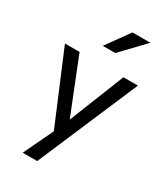

<svg xmlns="http://www.w3.org/2000/svg" viewBox="-231 -860 1008 1160"><g transform="rotate(30 273.0 -280.5)"><path d="M18 -499H120L273 -115L426 -499H527L228 200H127L225 -6ZM223 -601 338 -761H463L310 -601Z"/></g></svg>

Font: Syne Medium
Style: Regular
Weight: 500
Designer: Lucas Descroix
Foundry: Bonjour Monde
Version: Version 2.200; ttfautohint (v1.8.4)